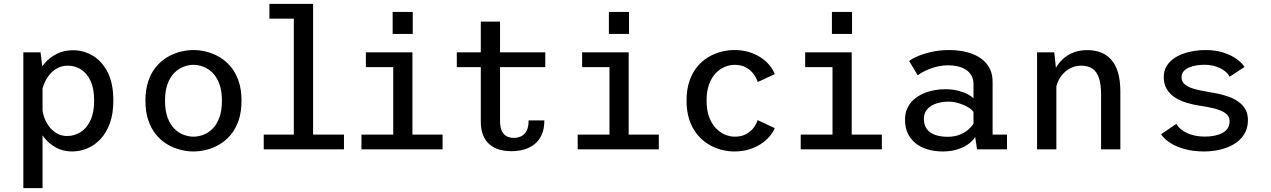

<svg xmlns="http://www.w3.org/2000/svg" viewBox="-20 -770 6555 990"><path d="M100.4 200V-500H189.1L199.4 -416.1V200ZM352.1 11Q305.4 11 269.1 -8.9Q232.8 -28.7 207.8 -60.4Q182.8 -92 170 -128.6Q157.2 -165.3 157.2 -198.6L197.6 -211.9Q200.1 -185.1 210.1 -159.4Q220.1 -133.8 236.6 -113.4Q253.2 -93 275.8 -80.9Q298.3 -68.7 326 -68.7Q363.4 -68.7 395.2 -88.6Q426.9 -108.4 446.2 -148.9Q465.4 -189.3 465.4 -251Q465.4 -313.4 446.9 -353.1Q428.3 -392.9 397.4 -412.1Q366.6 -431.3 329.6 -431.3Q301.6 -431.3 279.2 -420.1Q256.7 -408.9 239.7 -390Q222.7 -371.1 211.8 -347.7Q200.9 -324.3 196.1 -300.1L158.3 -313.3Q158.3 -345.7 171.8 -380.2Q185.2 -414.7 210.8 -444.4Q236.4 -474.1 273.3 -492.6Q310.2 -511 357.1 -511Q409.6 -511 457.1 -483.7Q504.6 -456.4 534.5 -398.8Q564.4 -341.2 564.4 -251Q564.4 -183.4 546.3 -133.8Q528.1 -84.3 497.6 -52.2Q467.1 -20.1 429.3 -4.6Q391.6 11 352.1 11Z M977.6 11Q944.5 11 909.9 2.2Q875.2 -6.5 843 -25.5Q810.8 -44.5 785.2 -75.2Q759.7 -106 744.8 -149.5Q729.9 -193 729.9 -251Q729.9 -308.5 744.8 -352Q759.7 -395.5 785.2 -426Q810.8 -456.5 843 -475.5Q875.2 -494.5 909.9 -503.2Q944.5 -512 977.6 -512Q1010.6 -512 1045.3 -503.2Q1079.9 -494.5 1112.1 -475.5Q1144.4 -456.5 1169.9 -426Q1195.4 -395.5 1210.4 -352Q1225.3 -308.5 1225.3 -251Q1225.3 -193 1210.4 -149.5Q1195.4 -106 1169.9 -75.2Q1144.4 -44.5 1112.1 -25.5Q1079.9 -6.5 1045.3 2.2Q1010.6 11 977.6 11ZM977.6 -65.3Q1002.3 -65.3 1027.9 -74.8Q1053.6 -84.2 1075.4 -105.6Q1097.2 -126.9 1110.8 -162.8Q1124.3 -198.6 1124.3 -251Q1124.3 -302.9 1110.8 -338.3Q1097.2 -373.7 1075.4 -395.2Q1053.6 -416.7 1027.9 -426.2Q1002.3 -435.7 977.6 -435.7Q953.1 -435.7 927.3 -426.2Q901.6 -416.7 879.8 -395.2Q857.9 -373.7 844.4 -338.3Q830.9 -302.9 830.9 -251Q830.9 -198.6 844.4 -162.8Q857.9 -126.9 879.8 -105.6Q901.6 -84.2 927.3 -74.8Q953.1 -65.3 977.6 -65.3Z M1339.9 0V-76.1H1495V-673.9H1369.1V-750H1594.4V-76.1H1753.6V0Z M1843.7 0V-76.1H2007.6V-423.9H1866.6V-500H2106.6V-76.1H2262V0ZM2004.6 -708.6H2108.3V-595H2004.6Z M2459.1 -143.7V-658.5H2558.3V-146.4Q2558.3 -113.6 2567.5 -94.6Q2576.8 -75.6 2592.8 -67.3Q2608.9 -59.1 2628.9 -59.1Q2649.4 -59.1 2666.8 -67.1Q2684.3 -75.2 2695 -94.7Q2705.6 -114.2 2705.6 -149.1H2786.8Q2786.8 -105.2 2772.9 -74.8Q2759.1 -44.4 2735.3 -25.8Q2711.5 -7.3 2681.2 1.2Q2650.9 9.6 2617.8 9.6Q2584.1 9.6 2555.2 1.5Q2526.4 -6.7 2504.9 -24.9Q2483.3 -43 2471.2 -72.4Q2459.1 -101.8 2459.1 -143.7ZM2335.4 -423.9V-500H2791.6V-423.9Z M2958.7 0V-76.1H3122.6V-423.9H2981.6V-500H3221.6V-76.1H3377V0ZM3119.6 -708.6H3223.3V-595H3119.6Z M3766.4 11Q3732.1 11 3697 1.5Q3662 -8 3630.2 -27.8Q3598.5 -47.5 3573.7 -78.5Q3548.9 -109.5 3534.4 -152.2Q3520 -195 3520 -251Q3520 -307.5 3534.4 -350.5Q3548.9 -393.5 3573.7 -424.2Q3598.5 -455 3630.2 -474.2Q3662 -493.5 3697 -502.8Q3732.1 -512 3766.4 -512Q3806.9 -512 3840.6 -502Q3874.3 -492 3901.1 -474.6Q3928 -457.2 3946.7 -434.9Q3965.4 -412.6 3975 -387.7L3887 -346.9Q3881 -367 3866.1 -387.6Q3851.3 -408.1 3827 -421.9Q3802.7 -435.7 3768.8 -435.7Q3743.4 -435.7 3717.7 -425.4Q3692.1 -415 3670.6 -392.8Q3649.1 -370.6 3636.2 -335.4Q3623.3 -300.2 3623.3 -251Q3623.3 -202.3 3636.2 -167.3Q3649.1 -132.4 3670.6 -109.7Q3692.1 -87 3717.7 -76.1Q3743.4 -65.3 3768.8 -65.3Q3803 -65.3 3827.3 -78.6Q3851.6 -92 3866.3 -111.8Q3881 -131.6 3886.4 -150.7L3974.8 -109.3Q3965.3 -86.9 3946.9 -65.4Q3928.4 -43.9 3901.6 -26.6Q3874.9 -9.4 3841 0.8Q3807.1 11 3766.4 11Z M4108.7 0V-76.1H4272.6V-423.9H4131.6V-500H4371.6V-76.1H4527V0ZM4269.6 -708.6H4373.3V-595H4269.6Z M4840.9 11Q4798.4 11 4762.7 0.2Q4727 -10.5 4701 -31.3Q4675 -52.1 4660.7 -82.6Q4646.4 -113.1 4646.4 -152.6Q4646.4 -185.9 4658.3 -211.6Q4670.2 -237.4 4691 -256Q4711.9 -274.6 4738.3 -286.6Q4764.8 -298.6 4794.3 -304.3Q4823.8 -310 4853.3 -310Q4889.3 -310 4919 -302.6Q4948.8 -295.1 4969.6 -284.1Q4990.5 -273 4999.6 -262.6V-334.3Q4999.6 -361.9 4988.6 -380.9Q4977.6 -399.9 4959.1 -411.5Q4940.6 -423 4917.2 -428.1Q4893.8 -433.3 4868.6 -433.3Q4843.2 -433.3 4819.6 -428.3Q4796.1 -423.4 4775.6 -415.6Q4755.1 -407.9 4739 -399Q4722.8 -390.1 4712.1 -381.8L4667.6 -455.7Q4685.4 -469.1 4716.5 -482Q4747.7 -494.9 4788.4 -503.4Q4829.1 -512 4875.3 -512Q4906.1 -512 4937.6 -507Q4969.1 -501.9 4997.9 -490.4Q5026.6 -478.9 5049.3 -459.8Q5072 -440.6 5085.1 -412.9Q5098.1 -385.2 5098.1 -347V-76.1H5172.3V0H5018L5008.4 -63.9Q4999.4 -47.6 4977.4 -30.3Q4955.4 -12.9 4921 -1Q4886.7 11 4840.9 11ZM4865.6 -64.7Q4903 -64.7 4930.1 -76.1Q4957.3 -87.4 4974.6 -103.2Q4991.9 -119.1 4999.6 -131.7V-193.3Q4990.7 -205.9 4970.2 -217.9Q4949.8 -229.9 4923.4 -237.9Q4897.1 -245.9 4869.9 -245.9Q4838.7 -245.9 4809.8 -236.9Q4780.9 -228 4762.4 -208.5Q4743.9 -188.9 4743.9 -156.9Q4743.9 -124.9 4759.1 -104.6Q4774.3 -84.2 4801.7 -74.5Q4829.1 -64.7 4865.6 -64.7Z M5327.4 0V-500H5416.1L5426.9 -397.7V0ZM5657.4 0V-282.3Q5657.4 -335.6 5646.3 -368.4Q5635.2 -401.2 5612.3 -416.3Q5589.4 -431.4 5553.8 -431.4Q5528.4 -431.4 5505.8 -421.4Q5483.1 -411.4 5465.2 -393.5Q5447.4 -375.6 5436.5 -352.1Q5425.6 -328.6 5423.9 -302L5395.9 -311Q5395.9 -348.4 5408.1 -384.1Q5420.3 -419.9 5444.2 -448.7Q5468.2 -477.6 5503.6 -494.6Q5539.1 -511.6 5585.9 -511.6Q5625.2 -511.6 5656.6 -499.4Q5687.9 -487.3 5710.4 -461.6Q5732.9 -435.9 5744.9 -395.3Q5756.8 -354.7 5756.8 -297.6V0Z M6188.7 11Q6135 11 6091.1 -0.6Q6047.1 -12.2 6015.5 -32.3Q5983.8 -52.4 5966.6 -77.6L6045.4 -131.3Q6053.4 -117.2 6067.2 -105.2Q6080.9 -93.3 6099.9 -84.3Q6118.8 -75.3 6142.2 -70.5Q6165.6 -65.7 6192.4 -65.7Q6218.4 -65.7 6241.4 -70.2Q6264.4 -74.6 6282.2 -84Q6300 -93.4 6310.1 -108.6Q6320.1 -123.8 6320.1 -145.2Q6320.1 -170.8 6299.1 -186Q6278 -201.3 6242.7 -210.3Q6207.4 -219.4 6163.6 -225.5Q6130.7 -230.4 6098.3 -240.2Q6065.9 -249.9 6039.2 -266.9Q6012.6 -283.8 5996.6 -309.8Q5980.6 -335.7 5980.6 -372.3Q5980.6 -402.1 5993 -425Q6005.4 -447.9 6026.9 -464.3Q6048.4 -480.8 6076.1 -491.4Q6103.9 -501.9 6134.7 -507Q6165.5 -512 6195.9 -512Q6247.6 -512 6288.3 -498.8Q6329.1 -485.5 6356.8 -465.4Q6384.6 -445.3 6397 -424.6L6320.3 -374.4Q6313.5 -387.9 6300.8 -399.1Q6288.1 -410.2 6271 -418.6Q6253.9 -427.1 6233.5 -431.6Q6213.1 -436.1 6190.7 -436.1Q6172.9 -436.1 6152.2 -433.2Q6131.6 -430.4 6113.5 -423.1Q6095.4 -415.9 6083.9 -403.5Q6072.3 -391 6072.3 -371.6Q6072.3 -348.6 6090 -334.2Q6107.6 -319.9 6137.9 -311.4Q6168.2 -302.9 6206 -296.9Q6231.6 -292.9 6260.2 -286.9Q6288.9 -280.9 6316.3 -271Q6343.7 -261.1 6365.9 -245.3Q6388.1 -229.6 6401.4 -206.4Q6414.6 -183.3 6414.6 -150.6Q6414.6 -116.9 6402.1 -90.6Q6389.6 -64.3 6367.6 -45.1Q6345.6 -25.9 6316.8 -13.5Q6288 -1.1 6255.2 4.9Q6222.5 11 6188.7 11Z"/></svg>

Font: Trispace Thin
Style: Regular
Weight: 100
Designer: Tyler Finck
Foundry: Etcetera Type Company
Version: Version 1.210